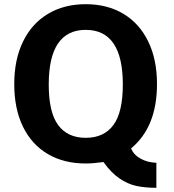

<svg xmlns="http://www.w3.org/2000/svg" viewBox="-20 -770 829 916"><path d="M389 -750Q492 -750 568.8 -704Q645.5 -658 687.2 -572Q729 -486 729 -368.5Q729 -164.5 605.5 -62Q617.5 -31.5 651 -13Q684.5 5.5 726 6.5V126Q671.5 126 630.2 117Q589 108 549.8 81.2Q510.5 54.5 473.5 3Q424.5 10 389 10Q285 10 208 -35.2Q131 -80.5 89.5 -165.8Q48 -251 48 -368.5Q48 -486 90 -572Q132 -658 209 -704Q286 -750 389 -750ZM389 -112.5Q476 -112.5 521 -173.5Q566 -234.5 566 -367Q566 -627.5 389 -627.5Q212.5 -627.5 212.5 -366.5Q212.5 -234 257.5 -173.2Q302.5 -112.5 389 -112.5Z"/></svg>

Font: 1883 Sans
Style: Bold
Weight: 700
Designer: 1883 Sans project is a fork of Public Sans.
Version: Version 1.009